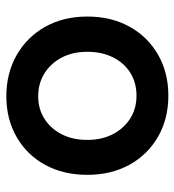

<svg xmlns="http://www.w3.org/2000/svg" viewBox="8 -560 564 621"><g transform="rotate(90 290.5 -250.0)"><path d="M292 12Q217 12 158.5 -21.5Q100 -55 67 -114Q34 -173 34 -250Q34 -327 66.5 -386Q99 -445 157 -478.5Q215 -512 290 -512Q365 -512 423 -478.5Q481 -445 513.5 -386Q546 -327 546 -250Q546 -173 514 -114Q482 -55 424 -21.5Q366 12 292 12ZM292 -91Q333 -91 365 -111.5Q397 -132 415 -167.5Q433 -203 433 -250Q433 -297 414.5 -332.5Q396 -368 364 -388.5Q332 -409 290 -409Q248 -409 216 -389Q184 -369 166 -333Q148 -297 148 -250Q148 -203 166.5 -167.5Q185 -132 217.5 -111.5Q250 -91 292 -91Z"/></g></svg>

Font: Figtree Light SemiBold
Style: Regular
Weight: 600
Version: Version 2.002